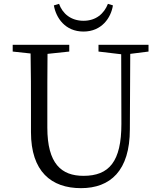

<svg xmlns="http://www.w3.org/2000/svg" viewBox="-20 -962 832 998"><path d="M541 -942C521 -891 479 -854 414 -854C349 -854 305 -891 287 -942L260 -934C271 -870 318 -798 414 -798C509 -798 557 -870 567 -934ZM752 -729H492V-694L610 -680L611 -318C611 -122 547 -48 414 -48C299 -48 226 -111 226 -299V-391C226 -490 226 -587 227 -682L340 -694V-729H46V-694L139 -684C141 -587 141 -489 141 -391V-275C141 -71 246 16 401 16C553 16 655 -74 655 -290L657 -682L752 -694Z"/></svg>

Font: Noto Serif CJK JP
Style: Regular
Weight: 400
Designer: Ryoko NISHIZUKA 西塚涼子 (kana & ideographs); Frank Grießhammer (Latin, Greek & Cyrillic); Wenlong ZHANG 张文龙 (bopomofo); San
Foundry: Adobe Systems Incorporated
Version: Version 1.000;PS 1;hotconv 16.6.53;makeotf.lib2.5.65590